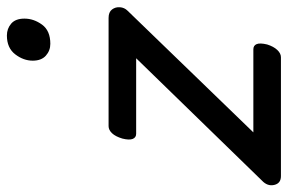

<svg xmlns="http://www.w3.org/2000/svg" viewBox="-174 -676 835 557"><g transform="rotate(-90 243.5 -397.5)"><path d="M11 0Q-10 0 -14.5 -19.5Q-19 -39 -2 -55L353 -420H134Q123 -420 119 -430Q115 -440 120 -460Q126 -480 135.5 -490Q145 -500 156 -500H470Q487 -500 494.5 -490Q502 -480 501 -467Q500 -454 491 -445L138 -80H379Q390 -80 394 -70.5Q398 -61 393 -40Q387 -21 377 -10.5Q367 0 356 0ZM395 -669Q375 -669 360.5 -682Q346 -695 346 -720Q346 -747 364.5 -771Q383 -795 419 -795Q439 -795 453.5 -782.5Q468 -770 468 -744Q468 -717 450.5 -693Q433 -669 395 -669Z"/></g></svg>

Font: Playwrite NO
Style: Regular
Weight: 400
Designer: Veronika Burian, José Scaglione
Foundry: TypeTogether
Version: Version 1.002